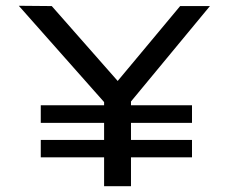

<svg xmlns="http://www.w3.org/2000/svg" viewBox="-20 -644 790 664"><path d="M433 0H340V-100H121V-160H340V-219H121V-280H340V-291L45 -624L159 -623L387 -364L603 -623H706L433 -293V-280H644V-219H433V-160H644V-100H433Z"/></svg>

Font: Inconsolata ExtraExpanded Medium
Style: Regular
Weight: 500
Width: 8
Monospace: yes
Designer: Raph Levien, Cyreal, Brenton Simpson
Foundry: Raph Levien, Cyreal, Google
Version: Version 3.001; ttfautohint (v1.8.2.53-6de2)